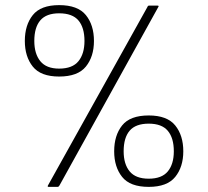

<svg xmlns="http://www.w3.org/2000/svg" viewBox="-20 -730 813 750"><path d="M170 0Q167 0 166.5 -1.5Q166 -3 167 -5L556 -703Q557 -706 558.5 -707Q560 -708 561 -708H596Q599 -708 599.5 -706.5Q600 -705 598 -702L212 -5Q210 -2 208.5 -1Q207 0 204 0ZM211 -431Q139 -431 108 -470Q77 -509 77 -570Q77 -632 108 -671Q139 -710 211 -710Q284 -710 315.5 -671Q347 -632 347 -570Q347 -509 315.5 -470Q284 -431 211 -431ZM211 -462Q263 -462 286.5 -491Q310 -520 310 -570Q310 -622 286.5 -650Q263 -678 211 -678Q161 -678 137.5 -650.5Q114 -623 114 -570Q114 -520 137.5 -491Q161 -462 211 -462ZM561 0Q488 0 457 -39Q426 -78 426 -139Q426 -201 457 -240Q488 -279 561 -279Q633 -279 664.5 -240Q696 -201 696 -139Q696 -78 664.5 -39Q633 0 561 0ZM561 -32Q612 -32 635.5 -60.5Q659 -89 659 -139Q659 -191 635.5 -219Q612 -247 561 -247Q510 -247 486.5 -219.5Q463 -192 463 -139Q463 -89 486.5 -60.5Q510 -32 561 -32Z"/></svg>

Font: Glory Thin ExtraLight
Style: Regular
Weight: 250
Version: Version 1.011